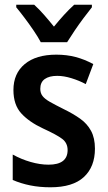

<svg xmlns="http://www.w3.org/2000/svg" viewBox="-20 -785 457 815"><path d="M383 -154Q383 -77 336 -33.5Q289 10 194 10Q148 10 108.5 2Q69 -6 34 -21V-129Q70 -109 110 -97.5Q150 -86 186 -86Q267 -86 267 -148Q267 -178 244 -195.5Q221 -213 162 -240Q104 -267 70.5 -303.5Q37 -340 37 -403Q37 -473 85 -513Q133 -553 219 -553Q263 -553 301 -543Q339 -533 376 -513L344 -428Q316 -443 283.5 -453Q251 -463 223 -463Q189 -463 170 -449.5Q151 -436 151 -408Q151 -390 160.5 -377.5Q170 -365 192 -352.5Q214 -340 252 -321Q291 -302 320.5 -281Q350 -260 366.5 -229.5Q383 -199 383 -154ZM153 -606Q142 -627 123 -655Q104 -683 84 -709.5Q64 -736 49 -754V-765H125Q146 -746 167 -722Q188 -698 209 -672Q231 -699 252 -722Q273 -745 295 -765H370V-754Q354 -734 334.5 -708Q315 -682 296.5 -654.5Q278 -627 265 -606Z"/></svg>

Font: Noto Sans Hebrew Condensed SemiBold
Style: Regular
Weight: 600
Width: 3
Designer: Ben Nathan
Foundry: Google LLC
Version: Version 3.001; ttfautohint (v1.8.4.7-5d5b)